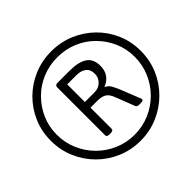

<svg xmlns="http://www.w3.org/2000/svg" viewBox="-173 -895 1085 1085"><g transform="rotate(-45 369.5 -352.5)"><path d="M273 -145Q249 -145 249 -158V-541Q249 -559 267 -559H366Q435 -559 471.5 -535Q508 -511 508 -455Q508 -417 489.5 -392Q471 -367 440 -355V-353Q459 -346 470 -327Q481 -308 493 -279L539 -163Q541 -158 541 -154Q541 -145 516 -145H510Q491 -145 487 -154L442 -270Q429 -305 409 -316.5Q389 -328 354 -328H301V-158Q301 -145 277 -145ZM301 -373H379Q411 -373 432.5 -394.5Q454 -416 454 -445Q454 -481 432 -497.5Q410 -514 375 -514H301ZM369 5Q294 5 229 -23Q164 -51 115 -100Q66 -149 38 -214Q10 -279 10 -354Q10 -429 38 -493.5Q66 -558 115 -606.5Q164 -655 229 -682.5Q294 -710 369 -710Q444 -710 509 -682.5Q574 -655 623.5 -606.5Q673 -558 701 -493.5Q729 -429 729 -354Q729 -279 701 -214Q673 -149 623.5 -100Q574 -51 509 -23Q444 5 369 5ZM369 -43Q434 -43 490.5 -67.5Q547 -92 589.5 -134.5Q632 -177 656.5 -233.5Q681 -290 681 -354Q681 -419 656.5 -474.5Q632 -530 589.5 -572.5Q547 -615 490.5 -638.5Q434 -662 369 -662Q305 -662 248.5 -638.5Q192 -615 149.5 -572.5Q107 -530 82.5 -474.5Q58 -419 58 -354Q58 -290 82.5 -233.5Q107 -177 149.5 -134.5Q192 -92 248.5 -67.5Q305 -43 369 -43Z"/></g></svg>

Font: Asap
Style: Regular
Weight: 400
Designer: Pablo Cosgaya
Foundry: Omnibus-Type
Version: Version 3.001